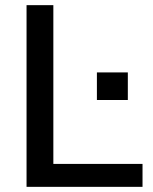

<svg xmlns="http://www.w3.org/2000/svg" viewBox="-20 -725 592 745"><path d="M83 0V-705H187V-89H533V0ZM356 -337V-444H476V-337Z"/></svg>

Font: Mulish ExtraLight SemiBold
Style: Regular
Weight: 600
Version: Version 3.603